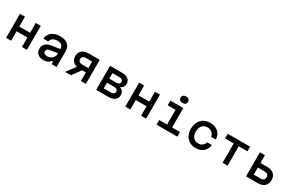

<svg xmlns="http://www.w3.org/2000/svg" viewBox="207 -2512 6337 4186"><g transform="rotate(30 3375.0 -419.5)"><path d="M113 0V-605H239V-356H511V-605H637V0H511V-239H239V0Z M1271 -381V-276L1070 -246Q1030 -240 1010.5 -220Q991 -200 991 -168Q991 -137 1016.5 -117.5Q1042 -98 1083 -98Q1133 -98 1173 -119Q1213 -140 1236.5 -175.5Q1260 -211 1260 -255V-380Q1260 -441 1223 -474Q1186 -507 1118 -507Q1071 -507 1035 -493Q999 -479 976.5 -453.5Q954 -428 947 -390H825Q831 -462 869 -513.5Q907 -565 971.5 -593Q1036 -621 1121 -621Q1247 -621 1315 -561.5Q1383 -502 1383 -391V0H1260V-61H1227Q1202 -24 1159.5 -4Q1117 16 1055 16Q995 16 951 -6.5Q907 -29 883 -69Q859 -109 859 -163Q859 -238 909 -286Q959 -334 1052 -348Z M1995 0V-216H1844Q1773 -216 1722 -239.5Q1671 -263 1644 -306Q1617 -349 1617 -410Q1617 -471 1644 -514.5Q1671 -558 1722 -581.5Q1773 -605 1844 -605H2121V0ZM1597 0 1776 -238H1919L1743 0ZM1844 -325H1995V-490H1844Q1795 -490 1768 -468.5Q1741 -447 1741 -407Q1741 -368 1768 -346.5Q1795 -325 1844 -325Z M2381 0V-605H2680Q2783 -605 2838 -561Q2893 -517 2893 -436Q2893 -396 2870.5 -365Q2848 -334 2808 -320V-307Q2853 -292 2878.5 -256Q2904 -220 2904 -171Q2904 -89 2847.5 -44.5Q2791 0 2687 0ZM2506 -111H2687Q2731 -111 2755 -129Q2779 -147 2779 -182Q2779 -217 2755 -235Q2731 -253 2687 -253H2506ZM2506 -355H2680Q2725 -355 2748.5 -373Q2772 -391 2772 -424Q2772 -457 2748.5 -475Q2725 -493 2680 -493H2506Z M3113 0V-605H3239V-356H3511V-605H3637V0H3511V-239H3239V0Z M3899 -605H4224V-117H4423V0H3899V-117H4098V-488H3899ZM4153 -692Q4109 -692 4084 -713.5Q4059 -735 4059 -774Q4059 -813 4084 -834.5Q4109 -856 4153 -856Q4197 -856 4222 -834.5Q4247 -813 4247 -774Q4247 -735 4222 -713.5Q4197 -692 4153 -692Z M4891 17Q4801 17 4733.5 -22.5Q4666 -62 4629 -133Q4592 -204 4592 -299Q4592 -396 4630 -468.5Q4668 -541 4737.5 -581Q4807 -621 4899 -621Q4982 -621 5044 -589.5Q5106 -558 5142 -500.5Q5178 -443 5181 -366H5065Q5052 -431 5007.5 -468Q4963 -505 4896 -505Q4812 -505 4764 -450Q4716 -395 4716 -299Q4716 -207 4763 -153.5Q4810 -100 4891 -100Q4949 -100 4991 -132Q5033 -164 5050 -219H5166Q5160 -149 5122.5 -95.5Q5085 -42 5025.5 -12.5Q4966 17 4891 17Z M5562 0V-488H5343V-605H5907V-488H5688V0Z M6153 0V-605H6279V-410H6452Q6557 -410 6617 -355.5Q6677 -301 6677 -205Q6677 -108 6617 -54Q6557 0 6452 0ZM6279 -117H6449Q6499 -117 6525.5 -140Q6552 -163 6552 -207Q6552 -250 6525.5 -273Q6499 -296 6449 -296H6279Z"/></g></svg>

Font: Martian Mono SemiExpanded Medium
Style: Regular
Weight: 500
Width: 6
Designer: Roman Shamin
Foundry: Evil Martians
Version: Version 1.000